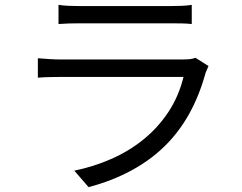

<svg xmlns="http://www.w3.org/2000/svg" viewBox="-20 -732 996 791"><path d="M839 -460Q836 -453 832.5 -445Q829 -437 827 -432Q775 -242 655.5 -127Q536 -12 345 39L286 -29Q365 -45 438 -77Q511 -109 570.5 -157Q630 -205 673 -269.5Q716 -334 736 -415H228Q211 -415 186 -414.5Q161 -414 136 -412V-492Q162 -490 185.5 -488.5Q209 -487 228 -487H732Q749 -487 763 -488.5Q777 -490 785 -494ZM221 -712Q240 -709 262 -708Q284 -707 307 -707H683Q706 -707 729.5 -708Q753 -709 770 -712V-633Q753 -635 729.5 -635.5Q706 -636 682 -636H307Q260 -636 221 -633Z"/></svg>

Font: Kinto Sans
Style: Regular
Weight: 400
Designer: Authors: Ryoko NISHIZUKA  (kana & ideographs); Paul D. Hunt (Latin, Greek & Cyrillic); Wenlong ZHANG  (bopomofo); Sandol
Foundry: Adobe Systems Incorporated, ookami Inc.
Version: Version 0.001